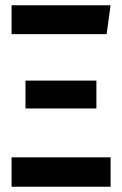

<svg xmlns="http://www.w3.org/2000/svg" viewBox="-20 -711 465 731"><path d="M401 -691 386 -581H24V-691ZM347 -404V-298H77V-404ZM401 -112V0H24V-112Z"/></svg>

Font: Fira Sans Extra Condensed Medium
Style: Regular
Weight: 500
Width: 1
Designer: Carrois Corporate & Edenspiekermann AG
Foundry: Carrois Corporate GbR & Edenspiekermann AG
Version: Version 4.203